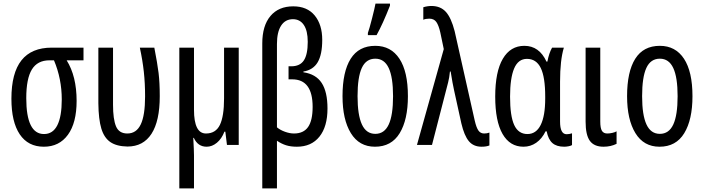

<svg xmlns="http://www.w3.org/2000/svg" viewBox="-20 -800 3885 1060"><path d="M222 10Q135 10 89 -58.5Q43 -127 43 -255Q43 -397 98.5 -467Q154 -537 266 -537H441V-467H348Q403 -379 403 -243Q403 -122 355 -56Q307 10 222 10ZM223 -60Q272 -60 296.5 -108.5Q321 -157 321 -251Q321 -365 278 -467H253Q187 -467 156 -416.5Q125 -366 125 -258Q125 -60 223 -60Z M523 -230V-537H604V-222Q604 -142 620.5 -102.5Q637 -63 683 -63Q733 -63 757 -113Q781 -163 781 -268Q781 -340 774 -404Q767 -468 752 -537H832Q849 -450 855.5 -397Q862 -344 862 -269Q862 -132 816.5 -61.5Q771 9 684 9Q624 8 589.5 -15.5Q555 -39 539.5 -90Q524 -141 523 -230Z M1298 0H1233L1224 -73H1219Q1204 -34 1177.5 -12Q1151 10 1121 10Q1072 10 1050 -39H1047Q1051 33 1051 58V240H970V-537H1051V-194Q1051 -63 1117 -63Q1171 -63 1194 -110.5Q1217 -158 1217 -257V-537H1298Z M1759 -580Q1759 -499 1734 -456.5Q1709 -414 1655 -405V-401Q1724 -391 1756 -342Q1788 -293 1788 -201Q1788 -101 1743.5 -45.5Q1699 10 1619 10Q1585 10 1559.5 2Q1534 -6 1509 -23V240H1428V-560Q1428 -658 1473 -711.5Q1518 -765 1599 -765Q1676 -765 1717.5 -714.5Q1759 -664 1759 -580ZM1509 -557V-97Q1527 -82 1553.5 -72.5Q1580 -63 1603 -63Q1656 -63 1681 -99Q1706 -135 1706 -210Q1706 -362 1593 -362H1573V-434H1588Q1636 -434 1657.5 -466.5Q1679 -499 1679 -569Q1679 -630 1657.5 -662Q1636 -694 1597 -694Q1555 -694 1532 -658.5Q1509 -623 1509 -557Z M2050 10Q1963 10 1917 -65Q1871 -140 1871 -269Q1871 -404 1916 -475.5Q1961 -547 2052 -547Q2138 -547 2185 -476Q2232 -405 2232 -269Q2232 -139 2186.5 -64.5Q2141 10 2050 10ZM2052 -61Q2102 -61 2126 -112.5Q2150 -164 2150 -269Q2150 -373 2126 -424.5Q2102 -476 2052 -476Q2001 -476 1977.5 -425Q1954 -374 1954 -269Q1954 -165 1978 -113Q2002 -61 2052 -61ZM2011 -618Q2019 -640 2034 -698.5Q2049 -757 2053 -780H2133V-769Q2093 -667 2059 -606H2011Z M2430 -529 2411 -620Q2402 -660 2389 -678.5Q2376 -697 2350 -697Q2330 -697 2317 -691V-760Q2340 -767 2362 -767Q2412 -767 2441.5 -734.5Q2471 -702 2490 -628L2601 -134Q2610 -95 2621.5 -79Q2633 -63 2653 -63Q2669 -63 2682 -68V3Q2665 10 2639 10Q2594 10 2568.5 -20.5Q2543 -51 2527 -119L2487 -301Q2479 -336 2468 -405H2464Q2461 -372 2454 -345L2365 0H2282Z M2714 -267Q2714 -404 2756 -475.5Q2798 -547 2875 -547Q2957 -547 2997 -460H3002Q3011 -507 3028 -537H3093Q3072 -468 3072 -349V-129Q3072 -59 3108 -59Q3123 -59 3138 -64V1Q3132 5 3119 7.5Q3106 10 3095 10Q3053 10 3030 -10Q3007 -30 2998 -75H2992Q2972 -34 2940.5 -12Q2909 10 2870 10Q2795 10 2754.5 -60.5Q2714 -131 2714 -267ZM2990 -256V-267Q2990 -374 2965.5 -424.5Q2941 -475 2889 -475Q2841 -475 2818.5 -422Q2796 -369 2796 -266Q2796 -159 2819 -109.5Q2842 -60 2892 -60Q2940 -60 2965 -110Q2990 -160 2990 -256Z M3294 -129Q3294 -93 3303 -78Q3312 -63 3333 -63Q3346 -63 3361 -66.5Q3376 -70 3384 -75V-6Q3352 10 3312 10Q3260 10 3236.5 -22.5Q3213 -55 3213 -128V-537H3294Z M3621 10Q3534 10 3488 -65Q3442 -140 3442 -269Q3442 -404 3487 -475.5Q3532 -547 3623 -547Q3709 -547 3756 -476Q3803 -405 3803 -269Q3803 -139 3757.5 -64.5Q3712 10 3621 10ZM3623 -61Q3673 -61 3697 -112.5Q3721 -164 3721 -269Q3721 -373 3697 -424.5Q3673 -476 3623 -476Q3572 -476 3548.5 -425Q3525 -374 3525 -269Q3525 -165 3549 -113Q3573 -61 3623 -61Z"/></svg>

Font: Noto Sans UI Cond
Style: Regular
Weight: 400
Width: 3
Designer: Monotype Design Team
Foundry: Monotype Imaging Inc.
Version: Version 1.001